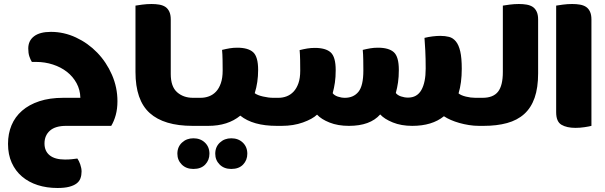

<svg xmlns="http://www.w3.org/2000/svg" viewBox="-20 -628 3021 958"><path d="M20 90Q20 39 37.5 -3Q55 -45 90 -75.5Q125 -106 176.5 -123Q228 -140 296 -140H381Q380 -180 362 -213Q344 -246 314 -269.5Q284 -293 244 -306Q204 -319 161 -319H139Q132 -330 126.5 -346.5Q121 -363 121 -386Q121 -425 150 -447Q179 -469 234 -469Q299 -469 359 -441Q419 -413 465 -365.5Q511 -318 538.5 -255Q566 -192 566 -123Q566 -85 557.5 -54Q549 -23 535 0H310Q256 0 229 24Q202 48 202 88Q202 126 228 147Q254 168 304 168Q324 168 337.5 166.5Q351 165 366 163Q374 174 380.5 192.5Q387 211 387 228Q387 246 381.5 261.5Q376 277 362 287.5Q348 298 325 304Q302 310 267 310Q213 310 168 295.5Q123 281 90 253Q57 225 38.5 184Q20 143 20 90Z M832 -259Q832 -196 863.5 -168Q895 -140 943 -140H984Q1004 -117 1004 -68Q1004 -48 997 -28.5Q990 -9 982 0H941Q798 0 727 -64Q656 -128 656 -269V-600Q667 -602 690 -605Q713 -608 736 -608Q757 -608 774.5 -605Q792 -602 804.5 -594Q817 -586 824.5 -570.5Q832 -555 832 -531Z M973 0Q954 -13 942 -37Q930 -61 930 -90Q930 -116 937 -140H981Q1003 -140 1023 -147.5Q1043 -155 1058 -171Q1073 -187 1082 -213Q1091 -239 1091 -276Q1091 -299 1090.5 -329Q1090 -359 1088 -379Q1108 -384 1126 -387Q1144 -390 1164 -390Q1218 -390 1243 -367.5Q1268 -345 1268 -279Q1268 -217 1251 -163Q1264 -153 1292 -146.5Q1320 -140 1343 -140H1367Q1387 -117 1387 -68Q1387 -48 1381 -29Q1375 -10 1368 0H1361Q1242 0 1179 -51Q1117 0 1019 0ZM1134 215Q1098 215 1076 193Q1054 171 1054 139Q1054 105 1077 83.5Q1100 62 1134 62Q1169 62 1191.5 83.5Q1214 105 1214 139Q1214 171 1193 193Q1172 215 1134 215ZM945 215Q909 215 887 193Q865 171 865 139Q865 105 888 83.5Q911 62 945 62Q980 62 1002.5 83.5Q1025 105 1025 139Q1025 171 1004 193Q983 215 945 215Z M1721 0Q1666 0 1624.5 -16.5Q1583 -33 1562 -56Q1539 -34 1491.5 -17Q1444 0 1386 0H1357Q1338 -13 1326 -37Q1314 -61 1314 -90Q1314 -116 1321 -140H1370Q1391 -140 1410.5 -147.5Q1430 -155 1445 -171Q1460 -187 1469 -212.5Q1478 -238 1478 -275Q1478 -298 1477.5 -328Q1477 -358 1475 -378Q1495 -383 1513 -386Q1531 -389 1551 -389Q1605 -389 1630 -366.5Q1655 -344 1655 -278Q1655 -243 1651 -216Q1647 -189 1640 -163Q1648 -152 1665.5 -146Q1683 -140 1701 -140Q1744 -140 1768.5 -170Q1793 -200 1793 -276Q1793 -299 1792.5 -329Q1792 -359 1790 -379Q1810 -384 1828 -387Q1846 -390 1866 -390Q1920 -390 1945 -367.5Q1970 -345 1970 -279Q1970 -244 1966 -217Q1962 -190 1955 -164Q1963 -153 1980.5 -147Q1998 -141 2016 -141Q2061 -141 2082.5 -179Q2104 -217 2104 -286Q2104 -337 2102 -376Q2100 -415 2098 -439Q2118 -444 2139 -446.5Q2160 -449 2177 -449Q2201 -449 2220.5 -444Q2240 -439 2254.5 -421.5Q2269 -404 2276.5 -371.5Q2284 -339 2284 -285Q2284 -214 2268 -162Q2280 -152 2304.5 -146Q2329 -140 2351 -140H2376Q2384 -129 2389.5 -110Q2395 -91 2395 -68Q2395 -48 2389 -29Q2383 -10 2376 0H2370Q2345 0 2320 -4Q2295 -8 2272 -14.5Q2249 -21 2229.5 -29.5Q2210 -38 2195 -48Q2136 0 2037 0Q1982 0 1940 -17Q1898 -34 1877 -57Q1827 0 1721 0Z M2665 -262Q2665 -190 2647.5 -140Q2630 -90 2595.5 -59Q2561 -28 2510 -14Q2459 0 2393 0H2372Q2353 -13 2341 -37Q2329 -61 2329 -90Q2329 -116 2336 -140H2388Q2441 -140 2465 -170.5Q2489 -201 2489 -269V-600Q2500 -602 2523 -605Q2546 -608 2569 -608Q2590 -608 2607.5 -605Q2625 -602 2637.5 -594Q2650 -586 2657.5 -570.5Q2665 -555 2665 -531V-262Z M2931 0Q2920 3 2897 6.5Q2874 10 2851 10Q2808 10 2781.5 -5.5Q2755 -21 2755 -68V-600Q2766 -602 2789 -605Q2812 -608 2835 -608Q2856 -608 2873.5 -605Q2891 -602 2903.5 -594Q2916 -586 2923.5 -570.5Q2931 -555 2931 -531Z"/></svg>

Font: Baloo Bhaijaan
Style: Regular
Weight: 400
Designer: Devika Bhansali and Ek Type
Foundry: Ek Type
Version: Version 1.443;PS 1.000;hotconv 16.6.51;makeotf.lib2.5.65220;